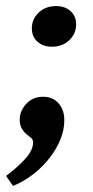

<svg xmlns="http://www.w3.org/2000/svg" viewBox="-35 -450 305 633"><path d="M8 163 -15 130Q20 104 47 75Q74 46 74 20Q74 10 68.5 5.5Q63 1 54 -6Q44 -14 37 -26Q30 -38 30 -55Q30 -84 51.5 -107.5Q73 -131 107 -131Q139 -131 158 -109.5Q177 -88 177 -54Q177 -12 154.5 30.5Q132 73 94 108Q56 143 8 163ZM136 -296Q107 -296 88.5 -312.5Q70 -329 70 -357Q70 -387 92.5 -408.5Q115 -430 150 -430Q179 -430 197.5 -413.5Q216 -397 216 -370Q216 -339 193.5 -317.5Q171 -296 136 -296Z"/></svg>

Font: Rasa
Style: Bold Italic
Weight: 700
Italic angle: -7.10001°
Designer: Anna Giedrys (Yrsa+Rasa design), David Brezina (Yrsa art-direction, Rasa art-direction, design)
Foundry: Rosetta Type Foundry
Version: Version 2.004